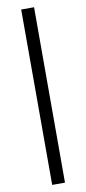

<svg xmlns="http://www.w3.org/2000/svg" viewBox="-107 -865 477 1064"><g transform="rotate(-10 131.5 -332.5)"><path d="M96 161 95.5 -826H168V161Z"/></g></svg>

Font: Public Sans Thin
Style: Regular
Weight: 400
Version: Version 2.001